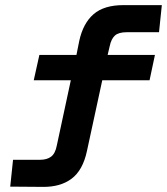

<svg xmlns="http://www.w3.org/2000/svg" viewBox="-20 -730 653 751"><path d="M20 0 31 -105H137Q163 -105 179.5 -117Q196 -129 202 -160L257 -416H112L134 -515H279L290 -570Q305 -639 346 -674.5Q387 -710 463 -710H613L602 -604H476Q444 -604 429.5 -591Q415 -578 409 -549L401 -515H586L565 -416H380L320 -139Q304 -64 260 -31Q216 2 146 1Z"/></svg>

Font: Geist Mono SemiBold
Style: Italic
Weight: 600
Italic angle: -12°
Monospace: yes
Designer: Basement.studio, Andrés Briganti, Mateo Zaragoza
Foundry: Basement.studio, Vercel, Andrés Briganti, Guido Ferreyra, Mateo Zaragoza
Version: Version 1.500; ttfautohint (v1.8.4.7-5d5b)